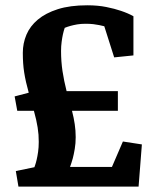

<svg xmlns="http://www.w3.org/2000/svg" viewBox="-20 -691 594 711"><path d="M38.6 -57.6 107.4 -71.8Q107.4 -72.3 110.1 -79.6Q112.8 -86.9 115.7 -99.4Q118.7 -111.8 121.1 -128.7Q123.5 -145.5 123.5 -165.5Q123.5 -179.2 122.6 -192.1Q121.6 -205.1 119.4 -219Q117.2 -232.9 113.8 -248Q110.4 -263.2 105.5 -280.8H43.9L34.2 -334L86.4 -347.7Q80.6 -368.7 76.4 -387Q72.3 -405.3 69.6 -422.4Q66.9 -439.5 65.7 -457.3Q64.5 -475.1 64.5 -495.6Q64.5 -530.8 77.9 -562.5Q91.3 -594.2 120.1 -618.4Q148.9 -642.6 194.1 -657Q239.3 -671.4 303.2 -671.4Q342.3 -671.4 373.8 -665Q405.3 -658.7 427.7 -650.9Q454.1 -642.1 474.1 -630.9V-485.8L402.8 -478.5L366.2 -593.8Q357.9 -596.2 347.2 -598.1Q337.9 -600.1 325.2 -601.6Q312.5 -603 296.9 -603Q279.8 -603 265.6 -600.6Q251.5 -598.1 241.2 -595.2Q229 -591.8 219.7 -587.9Q215.8 -576.7 212.9 -563.5Q210.4 -552.2 208.3 -536.4Q206.1 -520.5 206.1 -502Q206.1 -463.9 211.4 -428Q216.8 -392.1 226.6 -353.5H416.5V-280.8H246.6Q253.4 -254.4 256.8 -231Q260.3 -207.5 260.3 -183.1Q260.3 -159.7 256.8 -139.4Q253.4 -119.1 249.5 -104.5Q244.6 -86.9 239.3 -72.8H394.5L435.1 -167L505.4 -156.2L493.2 0H48.3Z"/></svg>

Font: Noticia Text
Style: Bold
Weight: 700
Designer: JM Sole
Foundry: JM Sole
Version: Version 1.003